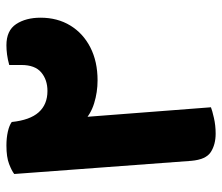

<svg xmlns="http://www.w3.org/2000/svg" viewBox="-68 -630 708 613"><g transform="rotate(-90 286.5 -324.0)"><path d="M128 -658Q152 -658 172 -653.5Q192 -649 203 -641Q209 -583 234 -555Q259 -527 302 -527Q338 -527 361.5 -547Q385 -567 385 -610V-649Q403 -654 418.5 -656Q434 -658 448 -658Q495 -658 515.5 -627Q536 -596 536 -549Q536 -495 511 -454Q486 -413 441 -390Q396 -367 336 -367Q298 -367 262.5 -378Q227 -389 203.5 -413Q180 -437 177 -475L213 -486L250 -5Q240 -1 216 4.5Q192 10 166 10Q131 10 107 -5.5Q83 -21 79 -68L37 -633Q47 -641 69 -649.5Q91 -658 128 -658Z"/></g></svg>

Font: Baloo Bhaijaan 2 ExtraBold
Style: Regular
Weight: 800
Designer: Sanskriti Dholi, Noopur Datye and Ek Type
Foundry: Ek Type
Version: Version 1.701